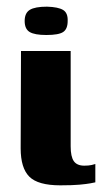

<svg xmlns="http://www.w3.org/2000/svg" viewBox="-20 -552 314 576"><path d="M161 4Q94 4 68 -22Q42 -48 42 -107L43 -399H192V-113Q192 -82 201.5 -68.5Q211 -55 233 -55Q246 -55 255 -57Q264 -59 266 -60V-5Q262 -4 251 -2Q240 0 219 2Q198 4 161 4ZM119 -447Q84 -447 69 -456Q54 -465 54 -489Q54 -513 69.5 -522.5Q85 -532 121 -532Q155 -531 169.5 -522Q184 -513 183 -489Q183 -465 169.5 -456Q156 -447 119 -447Z"/></svg>

Font: r_Genos
Style: Bold
Weight: 700
Designer: Robert E. Leuschke
Foundry: Robert E. Leuschke
Version: Version 2.000;June 29, 2024;FontCreator 14.0.0.2814 32-bit